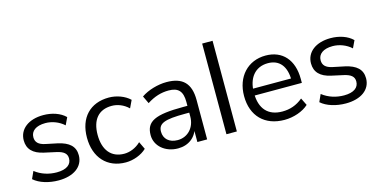

<svg xmlns="http://www.w3.org/2000/svg" viewBox="-70 -1048 2801 1414"><g transform="rotate(-15 1331.0 -341.0)"><path d="M235.3 8.8C350 8.8 425.5 -45.1 425.5 -132.4C425.5 -200 382.4 -238.2 298 -256.9L208.8 -275.5C157.8 -286.3 136.3 -308.8 136.3 -346.1C136.3 -393.1 175.5 -424.5 248 -424.5C298 -424.5 351 -404.9 389.2 -369.6L415.7 -425.5C376.5 -464.7 313.7 -485.3 248 -485.3C136.3 -485.3 61.8 -428.4 61.8 -342.2C61.8 -276.5 101 -234.3 183.3 -216.7L272.5 -197.1C325.5 -185.3 350 -165.7 350 -128.4C350 -81.4 311.8 -52 237.3 -52C178.4 -52 119.6 -69.6 72.5 -106.9L47.1 -51C90.2 -12.7 160.8 8.8 235.3 8.8Z M748 8.8C804.9 8.8 868.6 -14.7 906.9 -52L879.4 -109.8C841.2 -72.5 793.1 -55.9 752.9 -55.9C652.9 -55.9 598 -125.5 598 -240.2C598 -355.9 652.9 -420.6 752.9 -420.6C794.1 -420.6 841.2 -404.9 879.4 -367.6L906.9 -425.5C868.6 -462.7 806.9 -485.3 748 -485.3C604.9 -485.3 516.7 -392.2 516.7 -241.2C516.7 -90.2 604.9 8.8 748 8.8Z M1146.1 8.8C1226.5 8.8 1285.3 -37.3 1302.9 -110.8H1294.1V0H1368.6V-300C1368.6 -427.5 1310.8 -485.3 1187.3 -485.3C1121.6 -485.3 1044.1 -462.7 994.1 -427.5L1021.6 -369.6C1077.5 -405.9 1130.4 -421.6 1187.3 -421.6C1260.8 -421.6 1292.2 -387.3 1292.2 -306.9V-195.1C1292.2 -111.8 1236.3 -51 1158.8 -51C1094.1 -51 1054.9 -88.2 1054.9 -142.2C1054.9 -204.9 1102 -224.5 1261.8 -224.5H1304.9V-276.5H1260.8C1045.1 -276.5 974.5 -242.2 974.5 -137.3C974.5 -54.9 1048 8.8 1146.1 8.8Z M1515.7 0H1595.1V-691.2H1515.7Z M1957.8 8.8C2026.5 8.8 2099 -15.7 2142.2 -55.9L2114.7 -111.8C2066.7 -71.6 2014.7 -54.9 1957.8 -54.9C1850 -54.9 1790.2 -119.6 1790.2 -239.2V-245.1C1790.2 -351 1845.1 -426.5 1945.1 -426.5C2034.3 -426.5 2081.4 -364.7 2081.4 -260.8L2097.1 -273.5H1774.5V-221.6H2150V-252C2150 -397.1 2071.6 -485.3 1943.1 -485.3C1807.8 -485.3 1713.7 -385.3 1713.7 -237.3C1713.7 -85.3 1806.9 8.8 1957.8 8.8Z M2425.5 8.8C2540.2 8.8 2615.7 -45.1 2615.7 -132.4C2615.7 -200 2572.5 -238.2 2488.2 -256.9L2399 -275.5C2348 -286.3 2326.5 -308.8 2326.5 -346.1C2326.5 -393.1 2365.7 -424.5 2438.2 -424.5C2488.2 -424.5 2541.2 -404.9 2579.4 -369.6L2605.9 -425.5C2566.7 -464.7 2503.9 -485.3 2438.2 -485.3C2326.5 -485.3 2252 -428.4 2252 -342.2C2252 -276.5 2291.2 -234.3 2373.5 -216.7L2462.7 -197.1C2515.7 -185.3 2540.2 -165.7 2540.2 -128.4C2540.2 -81.4 2502 -52 2427.5 -52C2368.6 -52 2309.8 -69.6 2262.7 -106.9L2237.3 -51C2280.4 -12.7 2351 8.8 2425.5 8.8Z"/></g></svg>

Font: LL Pando Sans
Style: Regular
Weight: 400
Designer: Joshua Smith
Foundry: Joshua Smith
Version: Version 1.000;Glyphs 3.2.1 (3258)